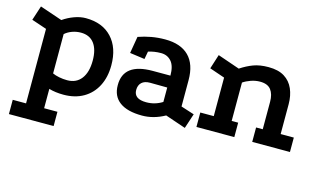

<svg xmlns="http://www.w3.org/2000/svg" viewBox="-83 -708 1937 1170"><g transform="rotate(15 885.5 -123.0)"><path d="M31 220V130H115V-340L20 -372L50 -464L191 -416Q224 -439 261.5 -452.5Q299 -466 333 -466Q438 -466 497.5 -402.5Q557 -339 557 -228Q557 -153 528 -97Q499 -41 446 -10.5Q393 20 321 20Q270 20 229 8V130H313V220ZM320 -71Q377 -71 408.5 -112Q440 -153 440 -227Q440 -297 411 -335Q382 -373 327 -373Q299 -373 272.5 -363.5Q246 -354 227 -337V-89Q244 -81 269 -76Q294 -71 320 -71Z M959 -20Q889 19 816 19Q723 19 674.5 -17Q626 -53 626 -122Q625 -261 809 -261H921Q921 -322 896 -350.5Q871 -379 831 -379Q809 -379 789.5 -376Q770 -373 751 -367L742 -318L648 -331L666 -437Q706 -451 747.5 -458.5Q789 -466 834 -466Q932 -466 983.5 -414.5Q1035 -363 1035 -263V-97L1119 -70L1088 24ZM812 -187Q778 -187 760 -170Q742 -153 742 -123Q742 -66 820 -66Q875 -66 921 -95V-186Z M1155 0V-91H1240V-334L1144 -367L1173 -458L1312 -410Q1351 -436 1391 -451Q1431 -466 1486 -466Q1548 -466 1586.5 -442Q1625 -418 1643.5 -375.5Q1662 -333 1662 -279V-91H1745V0H1507V-91H1549V-264Q1549 -312 1528 -339.5Q1507 -367 1459 -367Q1430 -367 1401.5 -357Q1373 -347 1353 -333V-91H1394V0Z"/></g></svg>

Font: Podkova
Style: Bold
Weight: 700
Designer: Ilya Yudin
Foundry: Cyreal (www.cyreal.org)
Version: Version 2.102; ttfautohint (v1.8.1.43-b0c9)